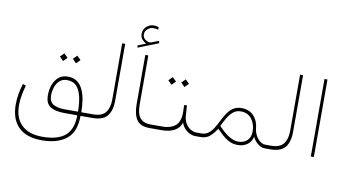

<svg xmlns="http://www.w3.org/2000/svg" viewBox="-97 -1075 2820 1569"><g transform="rotate(10 1312.5 -290.5)"><path d="M321.8 251.5Q194.3 251.5 128.7 186.3Q63 121.1 63 -1.5Q63 -43 70.6 -87.4Q78.1 -131.8 91.8 -175.3L117.7 -165.5Q106 -125 98.1 -82.5Q90.3 -40 90.3 1.5Q90.3 107.4 150.1 164.8Q210 222.2 321.8 222.2Q450.2 222.2 512 168.5Q573.7 114.7 573.7 0H464.8Q391.1 0 349.9 -25.6Q308.6 -51.3 308.6 -120.6Q308.6 -166.5 323.2 -207Q337.9 -247.6 367.9 -272.9Q397.9 -298.3 443.4 -298.3Q493.2 -298.3 524.2 -273.9Q555.2 -249.5 572 -209.5Q588.9 -169.4 595.2 -122.6Q601.6 -75.7 601.6 -30.3H683.1V0H600.6Q600.6 133.8 526.4 192.6Q452.1 251.5 321.8 251.5ZM460 -30.3H574.7Q574.2 -68.8 569.6 -110.4Q564.9 -151.9 551.8 -188Q538.6 -224.1 512.5 -246.6Q486.3 -269 442.4 -269Q404.3 -269 380.4 -246.8Q356.4 -224.6 345.5 -191.2Q334.5 -157.7 334.5 -123.5Q334.5 -69.8 370.1 -50Q405.8 -30.3 460 -30.3ZM489.7 -480 521.5 -448.7 489.7 -416.5 458 -448.7ZM382.3 -480 414.1 -448.7 382.3 -416.5 350.6 -448.7Z M663.6 -30.3H698.2Q772.9 -30.3 803 -69.6Q833 -108.9 833 -175.8V-643.1H857.9V-176.3Q857.9 -87.4 821.3 -43.7Q784.7 0 697.8 0H663.6Z M1025.9 -674.8Q1006.3 -684.6 991 -702.4Q975.6 -720.2 975.6 -747.1Q975.6 -785.2 1002.9 -808.6Q1030.3 -832 1062.5 -832Q1075.2 -832 1083 -830.6Q1090.8 -829.1 1103.5 -824.7L1104 -803.2Q1085.4 -809.6 1064.5 -809.6Q1036.6 -809.6 1015.6 -791Q994.6 -772.5 994.6 -746.6Q994.6 -719.7 1016.4 -703.9Q1038.1 -688 1057.6 -690.4Q1064 -690.9 1071.3 -694.3L1127 -715.3L1129.9 -695.8L961.9 -629.9L959.5 -647.9ZM1035.6 -582.5H1060.5V-176.3Q1060.5 -96.7 1089.8 -63.5Q1119.1 -30.3 1173.3 -30.3H1203.6V0H1173.3Q1096.7 0 1066.2 -44.4Q1035.6 -88.9 1035.6 -176.3Z M1396 -442.9 1427.7 -411.6 1396 -379.4 1364.3 -411.6ZM1288.6 -442.9 1320.3 -411.6 1288.6 -379.4 1256.8 -411.6ZM1184.1 -30.3H1275.4Q1340.8 -30.3 1380.6 -61.8Q1420.4 -93.3 1420.9 -172.4Q1420.9 -208 1418.5 -233.4L1441.9 -236.3L1447.8 -152.8Q1450.2 -113.8 1467 -86.4Q1483.9 -59.1 1508.3 -44.7Q1532.7 -30.3 1557.6 -30.3H1586.4V0H1557.6Q1521.5 0 1494.6 -17.3Q1467.8 -34.7 1452.6 -56.9Q1437.5 -79.1 1436 -93.3Q1421.9 -45.9 1379.4 -22.9Q1336.9 0 1274.4 0H1184.1Z M1596.7 0H1566.4V-30.3H1596.7Q1632.3 -30.3 1656.5 -49.1Q1680.7 -67.9 1698.7 -97.7Q1716.8 -127.4 1733.4 -160.9Q1750 -194.3 1769.8 -224.1Q1789.6 -253.9 1817.6 -272.7Q1845.7 -291.5 1886.7 -291.5Q1950.7 -291.5 1988.3 -250.5Q2025.9 -209.5 2031.2 -146Q2033.7 -119.6 2047.4 -92.8Q2061 -65.9 2082.8 -48.1Q2104.5 -30.3 2129.4 -30.3H2159.2V0H2129.4Q2096.2 0 2067.6 -25.6Q2039.1 -51.3 2027.8 -79.1Q2018.1 -35.6 1985.1 -12.2Q1952.1 11.2 1907.2 11.2Q1865.2 11.2 1833 -5.6Q1800.8 -22.5 1775.1 -46.4Q1749.5 -70.3 1727.5 -91.8Q1705.1 -55.7 1674.8 -27.8Q1644.5 0 1596.7 0ZM1883.8 -263.7Q1845.7 -263.7 1818.4 -238.8Q1791 -213.9 1772 -179.7Q1752.9 -145.5 1739.7 -117.2Q1759.3 -96.7 1779.1 -78.9Q1798.8 -61 1818.8 -47.9Q1840.3 -33.2 1862.1 -24.9Q1883.8 -16.6 1906.2 -16.6Q1952.1 -16.6 1980 -43.9Q2007.8 -71.3 2007.8 -118.7Q2007.8 -178.2 1976.3 -220.9Q1944.8 -263.7 1883.8 -263.7Z M2139.6 -30.3H2174.3Q2249 -30.3 2279.1 -69.6Q2309.1 -108.9 2309.1 -175.8V-643.1H2334V-176.3Q2334 -87.4 2297.4 -43.7Q2260.7 0 2173.8 0H2139.6Z M2536.6 -643.1V0H2511.7V-643.1Z"/></g></svg>

Font: Vazirmatn FD Thin
Style: Regular
Weight: 100
Designer: Saber Rastikerdar
Foundry: Saber Rastikerdar
Version: Version 33.003